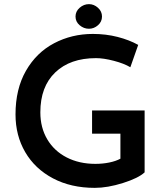

<svg xmlns="http://www.w3.org/2000/svg" viewBox="-20 -900 796 928"><path d="M438 8Q323 8 236 -38Q149 -84 102 -164.5Q55 -245 55 -347Q55 -470 105.5 -558Q156 -646 241.5 -691Q327 -736 429 -736Q492 -736 548.5 -721.5Q605 -707 648 -683L610 -575Q580 -593 530.5 -606Q481 -619 444 -619Q319 -619 247 -550Q175 -481 175 -357Q175 -283 208.5 -226.5Q242 -170 302.5 -139Q363 -108 441 -108Q476 -108 508 -114.5Q540 -121 562 -133V-254H425V-366H679V-67Q649 -39 574.5 -15.5Q500 8 438 8ZM410 -880Q434 -880 453.5 -862.5Q473 -845 473 -820Q473 -795 453.5 -778Q434 -761 410 -761Q385 -761 365 -778Q345 -795 345 -820Q345 -845 365 -862.5Q385 -880 410 -880Z"/></svg>

Font: Josefin Sans SemiBold
Style: Regular
Weight: 600
Designer: Santiago Orozco
Foundry: Typemade
Version: Version 2.000